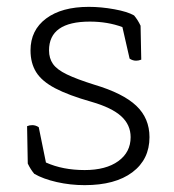

<svg xmlns="http://www.w3.org/2000/svg" viewBox="-20 -530 507 560"><path d="M61 -53 59 -162Q66 -165 74 -165Q84 -165 93 -159L114 -56Q163 -34 227 -34Q289 -34 325 -60Q361 -86 361 -130Q361 -166 333.5 -191Q306 -216 247 -233Q180 -252 141 -272.5Q102 -293 85.5 -319.5Q69 -346 69 -383Q69 -442 114.5 -476Q160 -510 239 -510Q275 -510 313.5 -503Q352 -496 371 -485Q382 -472 390 -455L392 -356Q384 -353 377 -353Q367 -353 358 -359L337 -451Q294 -467 242 -467Q123 -467 123 -383Q123 -360 134.5 -343.5Q146 -327 175 -313Q204 -299 255 -283Q339 -258 377.5 -221.5Q416 -185 416 -130Q416 -65 366 -27.5Q316 10 227 10Q185 10 145.5 1Q106 -8 80 -23Q69 -36 61 -53Z"/></svg>

Font: Scope One
Style: Regular
Weight: 400
Designer: Dalton Maag Ltd
Foundry: Dalton Maag Ltd
Version: Version 1.001; ttfautohint (v1.4.1) -l 11 -r 50 -G 50 -x 14 